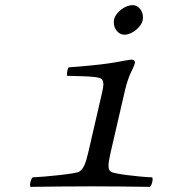

<svg xmlns="http://www.w3.org/2000/svg" viewBox="-20 -725 680 747"><path d="M424.1 -650C417.1 -620 437.2 -590 464.2 -590C495.2 -590 529.4 -621 534.9 -645C541.4 -673 524.8 -705 494.8 -705C467.8 -705 430.5 -678 424.1 -650ZM410.9 -134 465.9 -372C481.5 -439.8 499.4 -456.5 504.8 -480C506.3 -486.5 500.6 -493 493.8 -493C482.6 -493 453.4 -486.7 425.5 -481.9C378 -473.7 291.3 -465.8 246.9 -463C241.9 -454.5 239.1 -438 241.3 -430C336.3 -428 371.6 -426.1 377.8 -415C384.5 -403 383 -390 377 -364L323.9 -134C313.1 -87 304.7 -68 288.2 -57C275.3 -49 156.5 -37 107.1 -35C99.7 -29 93.9 -4 98.5 2C140.8 1 293 0 338 0C380 0 520.8 1 563.5 2C570.9 -4 576.7 -29 572.1 -35C518.5 -37 420.3 -49 411.2 -57C398.5 -67 399.9 -86 410.9 -134Z"/></svg>

Font: Linux Libertine Mono O
Style: Mono Oblique
Weight: 400
Italic angle: -13°
Designer: Philipp H. Poll
Foundry: Philipp H. Poll
Version: Version 5.1.7